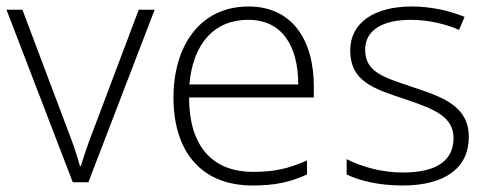

<svg xmlns="http://www.w3.org/2000/svg" viewBox="-20 -561 1509 591"><path d="M204 0H252L456 -531H407L269 -165C252 -122 239 -83 229 -50H226C217 -83 204 -122 187 -165L49 -531H0Z M745 -541C595 -541 514 -419 514 -261C514 -98 596 10 758 10C825 10 873 0 925 -24V-67C865 -41 824 -32 759 -32C632 -32 562 -113 562 -261H946V-295C946 -437 880 -541 745 -541ZM744 -500C849 -500 898 -419 898 -301H563C574 -430 642 -500 744 -500Z M1423 -139C1423 -235 1343 -262 1250 -293C1162 -323 1104 -338 1104 -408C1104 -468 1157 -500 1245 -500C1297 -500 1353 -487 1393 -469L1410 -509C1366 -527 1310 -541 1247 -541C1132 -541 1058 -491 1058 -406C1058 -311 1129 -288 1226 -256C1319 -225 1376 -201 1376 -136C1376 -71 1330 -30 1220 -30C1158 -30 1097 -46 1047 -71V-24C1086 -5 1146 10 1219 10C1351 10 1423 -45 1423 -139Z"/></svg>

Font: Noto Sans Syriac Extralight
Style: Regular
Weight: 200
Designer: Patrick Giasson and the Monotype Design Team
Foundry: Monotype Imaging Inc.
Version: Version 3.000